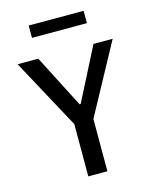

<svg xmlns="http://www.w3.org/2000/svg" viewBox="-134 -1018 888 1107"><g transform="rotate(-15 310.0 -464.5)"><path d="M367 0V-312L594 -730H479.5L318.5 -414.5H312L150 -730H26.5L253 -312V0ZM474 -929H146V-855.5H474Z"/></g></svg>

Font: Monaspace Neon Medium
Style: Regular
Weight: 500
Designer: Riley Cran & the Lettermatic Team
Foundry: Lettermatic
Version: Version 1.200 (Monaspace Neon)